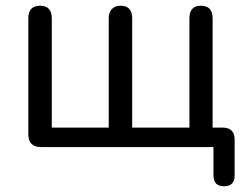

<svg xmlns="http://www.w3.org/2000/svg" viewBox="-20 -514 867 671"><path d="M763 137Q726 137 726 99V0H124Q79 0 79 -45V-450Q79 -494 120 -494Q161 -494 161 -450V-68H360V-450Q360 -471 371 -482.5Q382 -494 401 -494Q442 -494 442 -450V-68H642V-450Q642 -494 682 -494Q723 -494 723 -450V-68H758Q800 -68 800 -26V99Q800 137 763 137Z"/></svg>

Font: Chiron GoRound TC N
Style: Regular
Weight: 350
Designer: Ryoko NISHIZUKA 西塚涼子 (kana, bopomofo & ideographs); Paul D. Hunt (Latin, Greek & Cyrillic); Sandoll Communications 산돌커뮤니
Foundry: Adobe
Version: Version 1.000;hotconv 1.1.1;makeotfexe 2.6.0